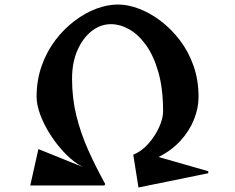

<svg xmlns="http://www.w3.org/2000/svg" viewBox="-20 -821 1040 850"><path d="M593 9 570 -136Q607 -151 637 -185Q667 -219 684.5 -258Q702 -297 702 -328Q702 -429 681 -502Q660 -575 626 -622Q592 -669 551.5 -691.5Q511 -714 471 -714Q425 -714 386 -683.5Q347 -653 323 -599Q299 -545 299 -472Q299 -385 318.5 -307Q338 -229 371 -155.5Q404 -82 446 -6L442 0H114L150 -161L346 -82Q306 -103 269.5 -140.5Q233 -178 204 -223Q175 -268 158.5 -312.5Q142 -357 142 -392Q142 -466 164.5 -529.5Q187 -593 225 -643Q263 -693 310 -728.5Q357 -764 406.5 -782.5Q456 -801 502 -801Q547 -801 596.5 -782Q646 -763 692.5 -727.5Q739 -692 777 -642Q815 -592 837 -529Q859 -466 859 -392Q859 -343 839 -292.5Q819 -242 779.5 -198.5Q740 -155 682 -126L902 -63V-54Z"/></svg>

Font: Reggae One
Style: Regular
Weight: 400
Designer: Fontworks Inc.
Foundry: Fontworks Inc.
Version: Version 1.100